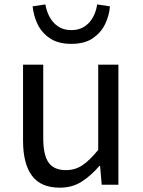

<svg xmlns="http://www.w3.org/2000/svg" viewBox="-20 -836 647 869"><path d="M250.7 13.4Q164.6 13.4 124.5 -40.9Q84.3 -95.1 84.3 -199.3V-543.4H175.7V-210.3Q175.7 -134.6 199.9 -100.3Q224.2 -66 278.3 -66Q319.9 -66 353 -88.1Q386 -110.1 424.5 -157.6V-543.4H515.9V0H440.4L432.9 -85.3H430.1Q392.1 -40.9 349.5 -13.7Q306.9 13.4 250.7 13.4ZM303 -637.5Q243.1 -637.5 205.8 -662.8Q168.5 -688 150 -726.8Q131.6 -765.7 127.7 -807.3L185.4 -816Q190 -787.1 203.8 -760.6Q217.5 -734.1 242.1 -716.9Q266.7 -699.7 303 -699.7Q339.7 -699.7 364.1 -716.9Q388.5 -734.1 402.2 -760.6Q416 -787.1 419.6 -816L477.6 -807.3Q474.4 -765.7 455.7 -726.8Q436.9 -688 399.9 -662.8Q362.9 -637.5 303 -637.5Z"/></svg>

Font: Noto Sans HK Thin
Style: Regular
Weight: 100
Designer: Ryoko NISHIZUKA 西塚涼子 (kana, bopomofo & ideographs); Paul D. Hunt (Latin, Greek & Cyrillic); Sandoll Communications 산돌커뮤니
Foundry: Adobe
Version: Version 2.004-H2;hotconv 1.0.118;makeotfexe 2.5.65603